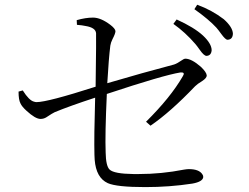

<svg xmlns="http://www.w3.org/2000/svg" viewBox="-20 -805 1040 803"><path d="M301.8 -701.2 300.8 -720.7Q337.9 -731.4 369.1 -731.4Q401.4 -731.4 441.4 -701.2Q461.9 -685.5 462.9 -674.8Q462.9 -665 450.2 -640.6Q443.4 -627 441.4 -614.3Q434.6 -559.6 428.7 -457Q578.1 -501 708 -535.2Q720.7 -539.1 743.2 -554.7Q750 -559.6 754.9 -559.6Q781.2 -559.6 820.3 -525.4Q843.8 -502.9 844.7 -489.3Q844.7 -478.5 825.2 -465.8Q805.7 -454.1 795.9 -444.3Q692.4 -335.9 609.4 -279.3L590.8 -295.9Q693.4 -397.5 744.1 -485.4Q754.9 -502 739.3 -502Q736.3 -502 734.4 -502Q662.1 -490.2 426.8 -412.1Q418.9 -242.2 421.9 -167Q422.9 -110.4 438.5 -95.7Q457 -78.1 538.1 -77.1Q548.8 -77.1 560.5 -77.1Q655.3 -77.1 750 -95.7Q762.7 -97.7 769.5 -97.7Q812.5 -97.7 826.2 -76.2Q830.1 -71.3 830.1 -64.5Q828.1 -44.9 784.2 -37.1Q689.5 -22.5 587.9 -22.5Q467.8 -22.5 430.7 -39.1Q381.8 -61.5 376 -136.7Q375 -146.5 375 -157.2Q373 -231.4 377.9 -396.5Q270.5 -361.3 209 -335.9Q200.2 -332 173.8 -314.5Q163.1 -307.6 149.4 -307.6Q127.9 -307.6 90.8 -341.8Q71.3 -359.4 65.4 -373Q57.6 -387.7 57.6 -421.9L75.2 -426.8Q101.6 -384.8 122.1 -379.9Q127.9 -377.9 132.8 -377.9Q178.7 -377.9 379.9 -442.4Q382.8 -654.3 381.8 -666Q379.9 -689.5 337.9 -696.3Q325.2 -699.2 301.8 -701.2ZM705.1 -705.1 718.8 -723.6Q792 -690.4 829.1 -656.2Q865.2 -622.1 865.2 -594.7Q863.3 -572.3 843.8 -571.3Q833 -571.3 815.4 -596.7Q803.7 -613.3 796.9 -621.1Q754.9 -669.9 705.1 -705.1ZM793 -766.6 804.7 -785.2Q866.2 -762.7 916 -724.6Q953.1 -691.4 954.1 -664.1Q953.1 -639.6 931.6 -638.7Q922.9 -638.7 905.3 -663.1Q892.6 -680.7 884.8 -689.5Q853.5 -723.6 793 -766.6Z"/></svg>

Font: GenYoMin JP Light
Style: Regular
Weight: 300
Version: Version 1.001;PS 1;hotconv 16.6.51;makeotf.lib2.5.65220 DEVE